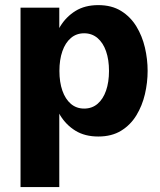

<svg xmlns="http://www.w3.org/2000/svg" viewBox="-20 -532 636 762"><path d="M61.5 -501.5V210.4H215.3V-501.5ZM314 -399.9Q344.7 -399.9 366.9 -381.1Q389.2 -362.3 400.9 -328.6Q412.6 -294.9 412.6 -250.5Q412.6 -206.1 400.9 -172.4Q389.2 -138.7 367.2 -119.9Q345.2 -101.1 314 -101.1Q283.2 -101.1 261.2 -119.9Q239.3 -138.7 227.5 -172.4Q215.8 -206.1 215.8 -250.5Q215.8 -294.9 227.5 -328.6Q239.3 -362.3 261.2 -381.1Q283.2 -399.9 314 -399.9ZM370.1 -511.7Q316.9 -511.7 279.5 -488.5Q242.2 -465.3 219 -427.2Q195.8 -389.2 185.1 -343Q174.3 -296.9 174.3 -250.5Q174.3 -204.6 185.1 -158.4Q195.8 -112.3 219 -74.2Q242.2 -36.1 279.5 -13.2Q316.9 9.8 370.1 9.8Q423.3 9.8 460.7 -13.2Q498 -36.1 521.2 -74.2Q544.4 -112.3 555.2 -158.4Q565.9 -204.6 565.9 -250.5Q565.9 -296.9 555.2 -343Q544.4 -389.2 521.2 -427.2Q498 -465.3 460.7 -488.5Q423.3 -511.7 370.1 -511.7Z"/></svg>

Font: Estedad-VF-FD Black
Style: Regular
Weight: 900
Designer: Amin Abedi
Version: Version 4.000